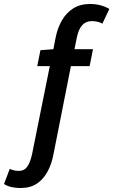

<svg xmlns="http://www.w3.org/2000/svg" viewBox="-129 -738 569 964"><path d="M-26 206Q-49 206 -70 201.5Q-91 197 -109 186L-80 110Q-69 115 -58 117.5Q-47 120 -34 120Q-7 120 8 98.5Q23 77 32 36L121 -406H58L74 -486L139 -491L150 -548Q160 -598 182 -636Q204 -674 239 -696Q274 -718 323 -718Q351 -718 375.5 -711.5Q400 -705 420 -693L385 -619Q376 -625 362 -628.5Q348 -632 332 -632Q303 -632 284.5 -612.5Q266 -593 257 -551L245 -491H338L321 -406H227L139 39Q130 86 109.5 124Q89 162 56 184Q23 206 -26 206Z"/></svg>

Font: Source Sans 3 SemiBold
Style: Italic
Weight: 600
Italic angle: -11°
Designer: Paul D. Hunt
Foundry: Adobe
Version: Version 3.046;hotconv 1.0.118;makeotfexe 2.5.65603